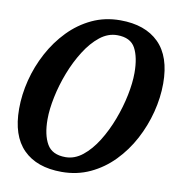

<svg xmlns="http://www.w3.org/2000/svg" viewBox="-85 -842 880 934"><g transform="rotate(10 355.0 -375.0)"><path d="M169 -227.5Q169 -151 194.8 -106Q220.5 -61 286.5 -61Q331.5 -61 371 -92.5Q410.5 -124 442.8 -175.8Q475 -227.5 498.2 -289Q521.5 -350.5 534 -411.8Q546.5 -473 546.5 -522.5Q546.5 -599 522.5 -644Q498.5 -689 432.5 -689Q387 -689 347.2 -657.5Q307.5 -626 274.8 -574.2Q242 -522.5 218.2 -461Q194.5 -399.5 181.8 -338.2Q169 -277 169 -227.5ZM280.5 13Q157.5 13 90.8 -54Q24 -121 24 -254Q24 -324 42.2 -396Q60.5 -468 95.8 -533.8Q131 -599.5 181.2 -651.2Q231.5 -703 295.2 -733Q359 -763 435 -763Q558 -763 625.5 -696Q693 -629 693 -496Q693 -426 674.5 -354Q656 -282 621 -216.2Q586 -150.5 535.5 -98.8Q485 -47 420.8 -17Q356.5 13 280.5 13Z"/></g></svg>

Font: Besley* Narrow Semi
Style: Italic
Weight: 600
Width: 4
Italic angle: -13°
Designer: Owen Earl
Foundry: indestructible type*
Version: Version 3.000; ttfautohint (v1.8.3)